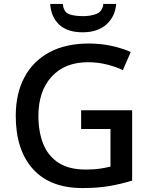

<svg xmlns="http://www.w3.org/2000/svg" viewBox="-20 -945 767 975"><path d="M392 -385H651V-28Q593 -10 533.5 0Q474 10 399 10Q234 10 147 -87Q60 -184 60 -357Q60 -469 103.5 -551.5Q147 -634 230 -679Q313 -724 431 -724Q490 -724 544 -712.5Q598 -701 644 -681L604 -589Q568 -606 522.5 -617.5Q477 -629 427 -629Q309 -629 242 -555.5Q175 -482 175 -356Q175 -276 199.5 -214.5Q224 -153 277 -118.5Q330 -84 416 -84Q458 -84 487.5 -88.5Q517 -93 541 -99V-290H392ZM570 -925Q565 -861 520.5 -821Q476 -781 400 -781Q322 -781 280.5 -820Q239 -859 235 -925H299Q303 -884 330 -873.5Q357 -863 402 -863Q440 -863 470 -874.5Q500 -886 505 -925Z"/></svg>

Font: Noto Kufi Arabic Medium
Style: Regular
Weight: 500
Designer: Monotype Design Team, David Williams, Khaled Hosny
Foundry: Google LLC
Version: Version 2.109; ttfautohint (v1.8.4.7-5d5b)